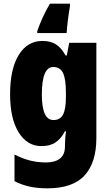

<svg xmlns="http://www.w3.org/2000/svg" viewBox="-20 -786 600 1046"><path d="M211 -563Q255 -563 284.5 -544.5Q314 -526 337 -484H344L357 -553H505V-34Q505 99 441 169.5Q377 240 238 240Q184 240 141 230.5Q98 221 59 201V56Q105 79 145.5 89Q186 99 231 99Q279 99 306.5 78Q334 57 334 10V3Q334 -12 335.5 -33Q337 -54 340 -71H334Q313 -31 283 -10.5Q253 10 206 10Q128 10 81.5 -65Q35 -140 35 -273Q35 -410 82 -486.5Q129 -563 211 -563ZM270 -421Q208 -421 208 -271Q208 -132 271 -132Q308 -132 323.5 -162Q339 -192 339 -256V-283Q339 -355 323.5 -388Q308 -421 270 -421ZM361 -752Q347 -668 343 -606H183V-617Q196 -654 212.5 -690.5Q229 -727 252 -766H361Z"/></svg>

Font: Noto Sans Telugu Condensed Black
Style: Regular
Weight: 900
Width: 3
Designer: Jelle Bosma - Monotype Design Team
Foundry: Monotype Imaging Inc.
Version: Version 2.005; ttfautohint (v1.8.4.7-5d5b)